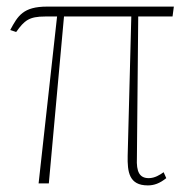

<svg xmlns="http://www.w3.org/2000/svg" viewBox="-20 -556 581 582"><path d="M97 0H128L174 -506H378L367 -84C366 -35 371 6 428 6C447 6 464 0 484 -16L476 -34C465 -26 449 -16 431 -16C403 -16 393 -35 395 -77L399 -506H503L507 -536H123C50 -536 34 -508 11 -465L29 -459C54 -494 68 -506 117 -506H153Z"/></svg>

Font: Noto Serif SemiCondensed Thin
Style: Regular
Weight: 100
Width: 4
Designer: Monotype Design Team
Foundry: Monotype Imaging Inc.
Version: Version 2.015